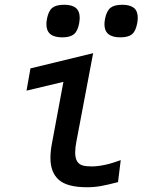

<svg xmlns="http://www.w3.org/2000/svg" viewBox="-20 -778 640 807"><path d="M192 -113.5Q192 -143.5 198.5 -176L246.5 -434L91.5 -397L108 -490.5L371.5 -554.5L301 -182.5Q296 -157 296 -137.5Q296 -112.5 304.5 -99.5Q313 -86.5 327.5 -82.5Q342 -78.5 365 -78.5Q416.5 -78.5 487.5 -105L476 -12.5Q432 -1 404 4Q376 9 345.5 9Q262.5 9 227.2 -22.2Q192 -53.5 192 -113.5ZM175 -676.5Q175 -685.5 177.5 -699.5Q184 -732.5 200 -745.2Q216 -758 249.5 -758Q283 -758 299 -744.5Q315 -731 315 -703.5Q315 -694 312.5 -679Q306.5 -647 290.5 -634Q274.5 -621 242 -621Q208.5 -621 191.8 -634.5Q175 -648 175 -676.5ZM419 -676Q419 -685 421.5 -699Q428 -732 444.2 -745Q460.5 -758 493.5 -758Q526 -758 542.5 -745Q559 -732 559 -704Q559 -691 556.5 -679.5Q550.5 -647 534.8 -634Q519 -621 485.5 -621Q419 -621 419 -676Z"/></svg>

Font: JuliaMono MediumItalic
Style: Regular
Weight: 500
Italic angle: -9°
Monospace: yes
Designer: cormullion
Foundry: corm
Version: Version 0.049; ttfautohint (v1.8.4)